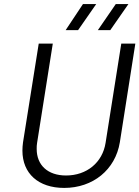

<svg xmlns="http://www.w3.org/2000/svg" viewBox="-20 -914 684 942"><path d="M302 -766H363L452 -894H387ZM460 -766H521L610 -894H548ZM295 8C436 8 546 -81 568 -216L644 -700H575L498 -213C483 -117 406 -53 304 -53C214 -53 160 -104 160 -183C160 -193 160 -203 162 -213L239 -700H170L93 -216C91 -202 90 -188 90 -175C90 -63 168 8 295 8Z"/></svg>

Font: Arthouse Owned
Style: Italic
Weight: 400
Italic angle: -10°
Designer: Jeremy Tribby
Foundry: Tribby Type
Version: Version 1.000;PS 001.000;hotconv 1.0.88;makeotf.lib2.5.64775